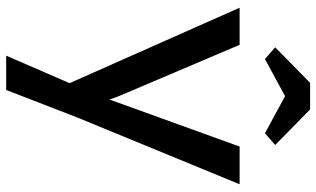

<svg xmlns="http://www.w3.org/2000/svg" viewBox="-221 -572 1023 621"><g transform="rotate(90 290.5 -261.5)"><path d="M160 230 249 25 5 -525H125L289 -139Q294 -128 302 -104L317 -146L454 -525H576L360 0L271 230ZM171 -607 133 -640 248 -753H334L449 -640L411 -607L291 -672Z"/></g></svg>

Font: Lexend Deca
Style: Regular
Weight: 400
Designer: Bonnie Shaver-Troup, Thomas Jockin
Foundry: Lexend
Version: Version 1.008; ttfautohint (v1.8.4.7-5d5b)